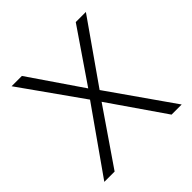

<svg xmlns="http://www.w3.org/2000/svg" viewBox="-145 -636 751 751"><g transform="rotate(-45 230.5 -260.5)"><path d="M435 -521 257 -267 444 0H388L230 -229L73 0H16L204 -267L24 -521H81L230 -303L379 -521Z"/></g></svg>

Font: Freesentation 2 ExtraLight
Style: Regular
Weight: 260
Designer: glyphs from Roboto by Christian Robertson / Hangul glyphs from Noto Sans CJK(Source Han Sans) by Jang Soo-young and Kang
Foundry: PT&
Version: Version 2.001